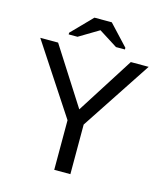

<svg xmlns="http://www.w3.org/2000/svg" viewBox="-126 -970 919 1066"><g transform="rotate(15 333.5 -437.0)"><path d="M379.4 -285.2V0H286.6V-285.2L22 -688H124.5L334 -360.4L542.5 -688H645ZM492.7 -756.8V-747.1H441.4L334.5 -814.9H333.5L220.2 -747.1H169.4V-756.8L283.7 -874H383.3Z"/></g></svg>

Font: Liberation Sans
Style: Regular
Weight: 400
Designer: Steve Matteson
Foundry: Ascender Corporation
Version: Version 2.00.1